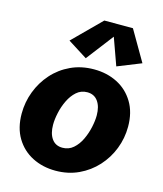

<svg xmlns="http://www.w3.org/2000/svg" viewBox="-119 -884 835 985"><g transform="rotate(15 298.5 -391.5)"><path d="M268.6 13.2Q200.2 13.2 145.3 -14.9Q90.3 -43 58.1 -96.4Q25.9 -149.9 25.9 -225.6Q25.9 -286.6 47.4 -343Q68.8 -399.4 108.6 -444.1Q148.4 -488.8 203.9 -514.6Q259.3 -540.5 327.1 -540.5Q395.5 -540.5 450.7 -512.5Q505.9 -484.4 538.3 -430.7Q570.8 -377 570.8 -301.3Q570.8 -239.7 548.8 -183.3Q526.9 -127 486.6 -82.8Q446.3 -38.6 390.9 -12.7Q335.4 13.2 268.6 13.2ZM272.9 -109.9Q306.2 -109.9 330.3 -131.1Q354.5 -152.3 369.9 -184.8Q385.3 -217.3 392.8 -252.4Q400.4 -287.6 400.4 -315.4Q400.4 -362.3 380.4 -390.1Q360.4 -418 323.7 -418Q290.5 -418 266.6 -396.7Q242.7 -375.5 227.1 -343Q211.4 -310.5 203.9 -275.4Q196.3 -240.2 196.3 -211.9Q196.3 -165 216.1 -137.5Q235.8 -109.9 272.9 -109.9ZM270 -584.5 166 -650.4 312 -795.9H463.9L557.6 -634.8L432.1 -584.5L380.4 -728.5Z"/></g></svg>

Font: Schibsted Grotesk ExtraBold
Style: Italic
Weight: 800
Italic angle: -12°
Designer: Bakken & Baeck AS, Henrik Kongsvoll
Foundry: Schibsted ASA
Version: Version 1.100; ttfautohint (v1.8.4.7-5d5b);gftools[0.9.25]